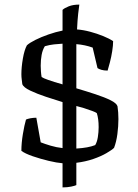

<svg xmlns="http://www.w3.org/2000/svg" viewBox="-20 -700 598 835"><path d="M252 115V10Q227 8 191.5 -0.5Q156 -9 122.5 -20.5Q89 -32 73 -44Q73 -78 79.5 -117Q86 -156 93 -180Q99 -183 111.5 -185.5Q124 -188 138 -188L157 -81Q175 -74 200 -66.5Q225 -59 252 -56V-256Q219 -266 180 -279Q141 -292 111.5 -306Q82 -320 77 -334Q76 -344 74.5 -354.5Q73 -365 73 -377Q73 -408 79.5 -445.5Q86 -483 97 -503Q109 -514 134 -526.5Q159 -539 190.5 -550Q222 -561 252 -567V-657Q260 -665 279 -672.5Q298 -680 325 -680Q323 -667 320 -640.5Q317 -614 315 -572Q342 -570 372 -562Q402 -554 429 -543Q456 -532 472 -521Q472 -503 468 -477.5Q464 -452 458 -429Q452 -406 448 -393Q432 -393 420.5 -396.5Q409 -400 404 -404L383 -493Q350 -505 312 -508V-316Q356 -303 395.5 -290Q435 -277 461 -264Q487 -251 491 -238Q493 -225 494 -211Q495 -197 495 -182Q495 -151 490.5 -117Q486 -83 476 -57Q467 -48 443 -34Q419 -20 385.5 -8.5Q352 3 312 8V105Q306 108 289.5 111.5Q273 115 252 115ZM252 -333V-510Q234 -509 215 -507Q196 -505 175 -499Q165 -483 161 -461Q157 -439 157 -414Q157 -403 158 -389.5Q159 -376 161 -365Q175 -355 252 -333ZM312 -54Q364 -57 394 -69Q402 -82 405.5 -103.5Q409 -125 409 -147Q409 -184 401 -208Q398 -211 381 -217.5Q364 -224 344.5 -230Q325 -236 312 -239Z"/></svg>

Font: Texturina
Style: Regular
Weight: 400
Designer: Guillermo Torres Carreño
Foundry: Omnibus-Type
Version: Version 1.002; ttfautohint (v1.8.3)